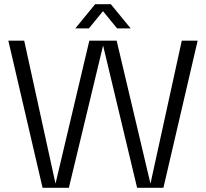

<svg xmlns="http://www.w3.org/2000/svg" viewBox="-20 -900 987 920"><path d="M184 0 20 -705H96L246 -20L408 -705H539L701 -20L851 -705H927L763 0H637L474 -682L310 0ZM341 -764 436 -880H511L606 -764H541L456 -868H491L406 -764Z"/></svg>

Font: TikTok Sans Light
Style: Regular
Weight: 300
Version: Version 4.000